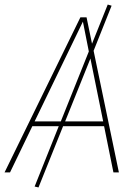

<svg xmlns="http://www.w3.org/2000/svg" viewBox="-29 -757 606 843"><path d="M469 0 428 -203H248L140 66L123 62L229 -203H113L15 0H-9L324 -681H351L375 -565L444 -737L461 -732L382 -534L493 0ZM123 -224H238L361 -531L335 -662ZM257 -224H424L368 -500Z"/></svg>

Font: Fira Sans Thin
Style: Italic
Weight: 250
Italic angle: -8°
Designer: Carrois Corporate & Edenspiekermann AG
Foundry: Carrois Corporate GbR & Edenspiekermann AG
Version: Version 4.203